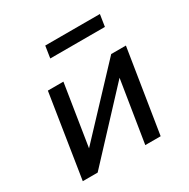

<svg xmlns="http://www.w3.org/2000/svg" viewBox="-160 -850 977 995"><g transform="rotate(-30 328.5 -353.0)"><path d="M56 0 134 -497H227L169 -130H168L513 -497H601L522 0H430L489 -369L145 0ZM228 -635 239 -706H566L555 -635Z"/></g></svg>

Font: Nunito Sans 7pt Medium
Style: Italic
Weight: 500
Italic angle: -9°
Designer: Vernon Adams
Foundry: Vernon Adams
Version: Version 3.101;gftools[0.9.27]